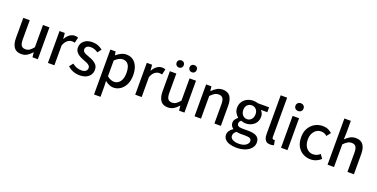

<svg xmlns="http://www.w3.org/2000/svg" viewBox="-22 -1629 5435 2768"><g transform="rotate(20 2695.5 -244.5)"><path d="M221 12Q144 12 108 -38Q72 -88 72 -181V-489H171V-193Q171 -129 190.5 -101.5Q210 -74 254 -74Q289 -74 315.5 -91.5Q342 -109 374 -148V-489H473V0H391L383 -74H381Q348 -35 309.5 -11.5Q271 12 221 12Z M628 0V-489H709L717 -401H720Q745 -448 781.5 -474.5Q818 -501 859 -501Q876 -501 888.5 -498.5Q901 -496 912 -491L892 -406Q881 -409 871 -410.5Q861 -412 846 -412Q816 -412 783 -388.5Q750 -365 727 -306V0Z M1115 12Q1062 12 1014 -6.5Q966 -25 931 -59L975 -116Q1008 -90 1042 -77Q1076 -64 1118 -64Q1162 -64 1183.5 -83.5Q1205 -103 1205 -131Q1205 -153 1189.5 -168.5Q1174 -184 1150 -194.5Q1126 -205 1099 -215Q1063 -228 1030.5 -246.5Q998 -265 978 -292Q958 -319 958 -358Q958 -420 1004.5 -460.5Q1051 -501 1132 -501Q1179 -501 1219.5 -485Q1260 -469 1289 -444L1245 -387Q1219 -405 1192 -415Q1165 -425 1133 -425Q1092 -425 1072 -406.5Q1052 -388 1052 -363Q1052 -343 1064.5 -329.5Q1077 -316 1099.5 -306Q1122 -296 1153 -285Q1191 -272 1224.5 -254Q1258 -236 1278.5 -208Q1299 -180 1299 -137Q1299 -96 1278 -62Q1257 -28 1216 -8Q1175 12 1115 12Z M1408 200V-489H1489L1497 -434H1500Q1532 -462 1571 -481.5Q1610 -501 1651 -501Q1713 -501 1756 -470Q1799 -439 1821.5 -383Q1844 -327 1844 -252Q1844 -168 1814.5 -109Q1785 -50 1737 -19Q1689 12 1634 12Q1602 12 1568.5 -2.5Q1535 -17 1504 -43L1507 40V200ZM1615 -70Q1651 -70 1680 -91Q1709 -112 1725.5 -152.5Q1742 -193 1742 -251Q1742 -302 1730 -339.5Q1718 -377 1692 -397.5Q1666 -418 1625 -418Q1597 -418 1568 -403Q1539 -388 1507 -358V-116Q1536 -91 1564.5 -80.5Q1593 -70 1615 -70Z M1967 0V-489H2048L2056 -401H2059Q2084 -448 2120.5 -474.5Q2157 -501 2198 -501Q2215 -501 2227.5 -498.5Q2240 -496 2251 -491L2231 -406Q2220 -409 2210 -410.5Q2200 -412 2185 -412Q2155 -412 2122 -388.5Q2089 -365 2066 -306V0Z M2470 12Q2393 12 2357 -38Q2321 -88 2321 -181V-489H2420V-193Q2420 -129 2439.5 -101.5Q2459 -74 2503 -74Q2538 -74 2564.5 -91.5Q2591 -109 2623 -148V-489H2722V0H2640L2632 -74H2630Q2597 -35 2558.5 -11.5Q2520 12 2470 12ZM2424 -583Q2401 -583 2385 -599Q2369 -615 2369 -638Q2369 -662 2385 -677.5Q2401 -693 2424 -693Q2449 -693 2464.5 -677.5Q2480 -662 2480 -638Q2480 -615 2464.5 -599Q2449 -583 2424 -583ZM2624 -583Q2600 -583 2584 -599Q2568 -615 2568 -638Q2568 -662 2584 -677.5Q2600 -693 2624 -693Q2648 -693 2663.5 -677.5Q2679 -662 2679 -638Q2679 -615 2663.5 -599Q2648 -583 2624 -583Z M2877 0V-489H2958L2966 -420H2969Q3003 -454 3042 -477.5Q3081 -501 3131 -501Q3209 -501 3245 -451Q3281 -401 3281 -308V0H3182V-295Q3182 -360 3162 -387.5Q3142 -415 3098 -415Q3063 -415 3036 -398Q3009 -381 2976 -348V0Z M3597 220Q3538 220 3492 205.5Q3446 191 3420 162.5Q3394 134 3394 91Q3394 60 3413 32.5Q3432 5 3465 -16V-20Q3447 -33 3434 -52.5Q3421 -72 3421 -101Q3421 -131 3438.5 -154.5Q3456 -178 3475 -192V-196Q3451 -215 3431 -249Q3411 -283 3411 -326Q3411 -381 3437.5 -420Q3464 -459 3506.5 -480Q3549 -501 3600 -501Q3620 -501 3638.5 -497.5Q3657 -494 3671 -489H3843V-414H3747V-410Q3762 -395 3772 -373Q3782 -351 3782 -322Q3782 -269 3757.5 -232Q3733 -195 3692 -175Q3651 -155 3600 -155Q3583 -155 3565 -159Q3547 -163 3530 -170Q3519 -160 3511 -148Q3503 -136 3503 -117Q3503 -96 3521 -82.5Q3539 -69 3585 -69H3676Q3763 -69 3807 -41Q3851 -13 3851 50Q3851 97 3820 135.5Q3789 174 3732 197Q3675 220 3597 220ZM3600 -219Q3626 -219 3647 -232Q3668 -245 3681 -269Q3694 -293 3694 -326Q3694 -376 3666.5 -403.5Q3639 -431 3600 -431Q3560 -431 3533 -403.5Q3506 -376 3506 -326Q3506 -293 3519 -269Q3532 -245 3553 -232Q3574 -219 3600 -219ZM3612 154Q3655 154 3687 142Q3719 130 3737 109.5Q3755 89 3755 65Q3755 34 3731.5 22.5Q3708 11 3663 11H3587Q3571 11 3554.5 9Q3538 7 3523 4Q3500 20 3489.5 38.5Q3479 57 3479 77Q3479 113 3514.5 133.5Q3550 154 3612 154Z M4041 10Q4005 10 3983 -5Q3961 -20 3951 -47.5Q3941 -75 3941 -114V-709H4040V-108Q4040 -87 4047.5 -79.5Q4055 -72 4065 -72Q4069 -72 4072.5 -72.5Q4076 -73 4082 -74L4096 0Q4086 4 4072.5 7Q4059 10 4041 10Z M4204 0V-489H4303V0ZM4254 -582Q4227 -582 4209.5 -598.5Q4192 -615 4192 -642Q4192 -668 4209.5 -684.5Q4227 -701 4254 -701Q4282 -701 4299 -684.5Q4316 -668 4316 -642Q4316 -615 4299 -598.5Q4282 -582 4254 -582Z M4659 12Q4592 12 4539 -18.5Q4486 -49 4455 -106Q4424 -163 4424 -244Q4424 -325 4457.5 -382.5Q4491 -440 4546 -470.5Q4601 -501 4664 -501Q4712 -501 4747 -485Q4782 -469 4808 -445L4760 -383Q4743 -399 4720.5 -409Q4698 -419 4669 -419Q4628 -419 4596 -397Q4564 -375 4545 -336Q4526 -297 4526 -244Q4526 -191 4544 -152Q4562 -113 4594 -91Q4626 -69 4668 -69Q4699 -69 4726 -81Q4753 -93 4774 -112L4816 -51Q4785 -22 4745 -5Q4705 12 4659 12Z M4918 0V-709H5017V-521L5013 -423Q5045 -455 5083.5 -478Q5122 -501 5172 -501Q5250 -501 5286 -451Q5322 -401 5322 -308V0H5223V-295Q5223 -360 5203 -387.5Q5183 -415 5139 -415Q5104 -415 5077 -398Q5050 -381 5017 -348V0Z"/></g></svg>

Font: Source Sans 3 ExtraLight Medium
Style: Regular
Weight: 500
Version: Version 3.052;hotconv 1.1.0;makeotfexe 2.6.0